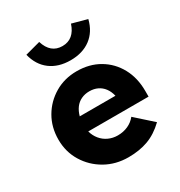

<svg xmlns="http://www.w3.org/2000/svg" viewBox="-179 -884 958 1020"><g transform="rotate(-30 300.0 -374.0)"><path d="M315 10Q237 10 174.5 -25.5Q112 -61 75 -121.5Q38 -182 38 -257Q38 -333 73 -393Q108 -453 168 -488.5Q228 -524 303 -524Q381 -524 440.5 -489Q500 -454 533.5 -392.5Q567 -331 567 -251V-216H197Q205 -187 223 -165Q241 -143 267 -131Q293 -119 323 -119Q358 -119 386.5 -132Q415 -145 434 -169L538 -76Q489 -29 435.5 -9.5Q382 10 315 10ZM198 -308H417Q410 -337 395 -357Q380 -377 358 -387.5Q336 -398 308 -398Q281 -398 258.5 -387.5Q236 -377 221 -357Q206 -337 198 -308ZM306 -590Q232 -590 182.5 -627Q133 -664 116 -733L209 -758Q234 -677 306 -677Q342 -677 366.5 -697.5Q391 -718 404 -758L496 -733Q479 -664 429.5 -627Q380 -590 306 -590Z"/></g></svg>

Font: Red Hat Mono
Style: Regular
Weight: 300
Monospace: yes
Designer: Pentagram, MCKL
Foundry: Pentagram, MCKL
Version: Version 1.023